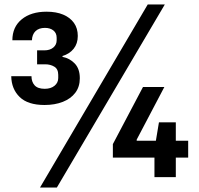

<svg xmlns="http://www.w3.org/2000/svg" viewBox="-20 -788 883 854"><path d="M178 -321Q104 -321 67.5 -356.5Q31 -392 30 -449H120Q120 -424 134 -408.5Q148 -393 179 -393Q206 -393 222.5 -406.5Q239 -420 239 -441V-455Q239 -481 221.5 -491.5Q204 -502 181 -502H145V-564H177Q202 -564 217 -576.5Q232 -589 232 -609V-620Q232 -641 217.5 -652.5Q203 -664 180 -664Q153 -664 138 -649.5Q123 -635 122 -609H35Q35 -668 76.5 -702Q118 -736 187 -736Q230 -736 261 -723Q292 -710 309 -686Q326 -662 326 -628Q326 -594 307.5 -571Q289 -548 258 -539V-535Q290 -529 312.5 -505.5Q335 -482 335 -440Q335 -402 315 -375.5Q295 -349 259.5 -335Q224 -321 178 -321ZM158 46 637 -768H713L233 46ZM482 -87V-147L616 -401H711L588 -167V-162H817V-87ZM667 0V-124L687 -244H762V0Z"/></svg>

Font: Hubot Sans Condensed ExtraLight Medium
Style: Regular
Weight: 500
Version: Version 2.000